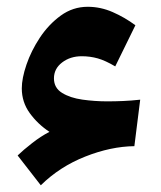

<svg xmlns="http://www.w3.org/2000/svg" viewBox="-20 -535 471 563"><path d="M125 -148.4Q90.8 -170.9 67.4 -203.1Q43.9 -235.4 43.9 -275.9Q43.9 -305.2 57.6 -345.5Q71.3 -385.7 96.9 -424.6Q122.6 -463.4 158.2 -489.3Q193.8 -515.1 237.3 -515.1Q274.9 -515.1 310.5 -499.5Q346.2 -483.9 377 -460.9L317.9 -340.3Q289.1 -357.4 266.6 -363.8Q244.1 -370.1 219.7 -370.1Q186 -370.1 162.1 -351.8Q138.2 -333.5 138.2 -305.2Q138.2 -277.3 161.9 -262.7Q185.5 -248 221.4 -242.9Q257.3 -237.8 294.4 -237.8Q317.9 -237.8 340.6 -238.8Q363.3 -239.7 391.1 -242.7L374 -106.4Q304.7 -105.5 230 -75.9Q155.3 -46.4 99.6 8.3L31.7 -79.1Q48.3 -95.2 74 -115.2Q99.6 -135.3 125 -148.4Z"/></svg>

Font: Pinar-DS1-FD ExtraBold
Style: Regular
Weight: 800
Designer: Amin Abedi
Version: Version 2.000